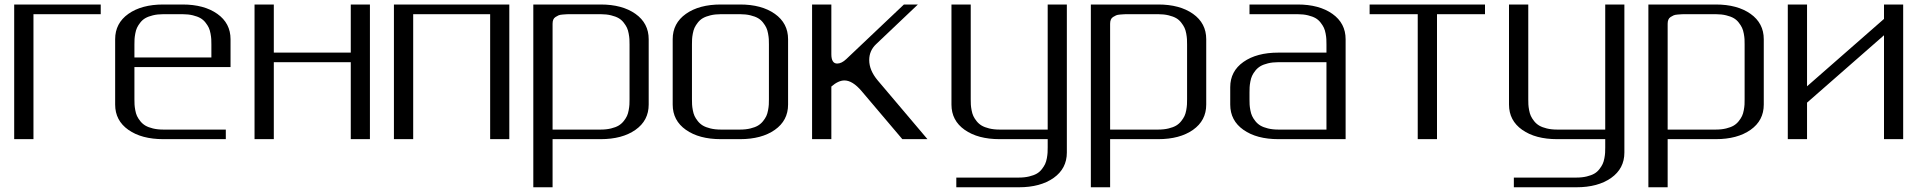

<svg xmlns="http://www.w3.org/2000/svg" viewBox="-20 -603 8330 832"><path d="M416.5 -583.5V-541.5H125V0H41.5V-583.5Z M979 -312.5H562.5V-172.9Q562.5 -159.7 563 -149.9Q563.5 -140.1 566.2 -125.5Q568.8 -110.8 573.7 -100.3Q578.6 -89.8 587.9 -78.1Q597.2 -66.4 609.9 -58.8Q622.6 -51.3 642.6 -46.4Q662.6 -41.5 687.5 -41.5H958.5V0H687.5Q593.8 0 536.4 -40.3Q479 -80.6 479 -149.9V-433.1Q479 -502.4 536.4 -543Q593.8 -583.5 687.5 -583.5H771Q864.3 -583.5 921.6 -543Q979 -502.4 979 -433.1ZM562.5 -354H896V-410.6Q896 -423.8 895.5 -433.3Q895 -442.9 892.3 -457.5Q889.6 -472.2 884.8 -482.7Q879.9 -493.2 870.6 -505.1Q861.3 -517.1 848.6 -524.4Q835.9 -531.7 815.9 -536.6Q795.9 -541.5 771 -541.5H687.5Q662.6 -541.5 642.6 -536.6Q622.6 -531.7 609.9 -524.4Q597.2 -517.1 587.9 -505.1Q578.6 -493.2 573.7 -482.7Q568.8 -472.2 566.2 -457.5Q563.5 -442.9 563 -433.3Q562.5 -423.8 562.5 -410.6Z M1583 -583.5V0H1500V-333.5H1166.5V0H1083V-583.5H1166.5V-375H1500V-583.5Z M2187 -583.5V0H2104V-541.5H1770.5V0H1687V-583.5Z M2374.5 -41.5H2583Q2607.9 -41.5 2627.9 -46.4Q2647.9 -51.3 2660.6 -58.8Q2673.3 -66.4 2682.6 -78.1Q2691.9 -89.8 2696.8 -100.3Q2701.7 -110.8 2704.3 -125.5Q2707 -140.1 2707.5 -149.9Q2708 -159.7 2708 -172.9V-410.6Q2708 -423.8 2707.5 -433.3Q2707 -442.9 2704.3 -457.5Q2701.7 -472.2 2696.8 -482.7Q2691.9 -493.2 2682.6 -505.1Q2673.3 -517.1 2660.6 -524.4Q2647.9 -531.7 2627.9 -536.6Q2607.9 -541.5 2583 -541.5H2458Q2443.8 -541.5 2436.8 -541.3Q2429.7 -541 2418 -540Q2406.2 -539.1 2400.1 -536.4Q2394 -533.7 2387.2 -529.3Q2380.4 -524.9 2377.4 -517.6Q2374.5 -510.3 2374.5 -500ZM2291 -583.5H2583Q2676.3 -583.5 2733.6 -543Q2791 -502.4 2791 -433.1V-149.9Q2791 -80.6 2733.6 -40.3Q2676.3 0 2583 0H2374.5V208.5H2291Z M3187 -583.5Q3280.3 -583.5 3337.6 -543Q3395 -502.4 3395 -433.1V-149.9Q3395 -80.6 3337.6 -40.3Q3280.3 0 3187 0H3103.5Q3009.8 0 2952.4 -40.3Q2895 -80.6 2895 -149.9V-433.1Q2895 -502.4 2952.4 -543Q3009.8 -583.5 3103.5 -583.5ZM3187 -541.5H3103.5Q3078.6 -541.5 3058.6 -536.6Q3038.6 -531.7 3025.9 -524.4Q3013.2 -517.1 3003.9 -505.1Q2994.6 -493.2 2989.7 -482.7Q2984.9 -472.2 2982.2 -457.5Q2979.5 -442.9 2979 -433.3Q2978.5 -423.8 2978.5 -410.6V-172.9Q2978.5 -159.7 2979 -149.9Q2979.5 -140.1 2982.2 -125.5Q2984.9 -110.8 2989.7 -100.3Q2994.6 -89.8 3003.9 -78.1Q3013.2 -66.4 3025.9 -58.8Q3038.6 -51.3 3058.6 -46.4Q3078.6 -41.5 3103.5 -41.5H3187Q3211.9 -41.5 3231.9 -46.4Q3252 -51.3 3264.6 -58.8Q3277.3 -66.4 3286.6 -78.1Q3295.9 -89.8 3300.8 -100.3Q3305.7 -110.8 3308.3 -125.5Q3311 -140.1 3311.5 -149.9Q3312 -159.7 3312 -172.9V-410.6Q3312 -423.8 3311.5 -433.3Q3311 -442.9 3308.3 -457.5Q3305.7 -472.2 3300.8 -482.7Q3295.9 -493.2 3286.6 -505.1Q3277.3 -517.1 3264.6 -524.4Q3252 -531.7 3231.9 -536.6Q3211.9 -541.5 3187 -541.5Z M3582.5 -583.5V-368.2Q3582.5 -327.6 3607.9 -327.6Q3627 -327.6 3647.5 -347.2L3897 -583.5H3957.5L3776.4 -411.6Q3746.6 -383.3 3746.6 -342.8Q3746.6 -298.8 3782.7 -255.4L3999 0H3890.1L3713.4 -208.5Q3674.3 -254.4 3639.2 -254.4Q3612.8 -254.4 3582.5 -228V0H3499V-583.5Z M4603 -583.5V58.1Q4603 127.4 4545.7 168Q4488.3 208.5 4395 208.5H4124V166.5H4395Q4419.9 166.5 4439.9 161.6Q4460 156.7 4472.7 149.4Q4485.4 142.1 4494.6 130.1Q4503.9 118.2 4508.8 107.7Q4513.7 97.2 4516.4 82.5Q4519 67.9 4519.5 58.3Q4520 48.8 4520 35.6V0H4311.5Q4217.8 0 4160.4 -40.3Q4103 -80.6 4103 -149.9V-583.5H4186.5V-172.9Q4186.5 -159.7 4187 -149.9Q4187.5 -140.1 4190.2 -125.5Q4192.9 -110.8 4197.8 -100.3Q4202.6 -89.8 4211.9 -78.1Q4221.2 -66.4 4233.9 -58.8Q4246.6 -51.3 4266.6 -46.4Q4286.6 -41.5 4311.5 -41.5H4520V-583.5Z M4790.5 -41.5H4999Q5023.9 -41.5 5043.9 -46.4Q5064 -51.3 5076.7 -58.8Q5089.4 -66.4 5098.6 -78.1Q5107.9 -89.8 5112.8 -100.3Q5117.7 -110.8 5120.4 -125.5Q5123 -140.1 5123.5 -149.9Q5124 -159.7 5124 -172.9V-410.6Q5124 -423.8 5123.5 -433.3Q5123 -442.9 5120.4 -457.5Q5117.7 -472.2 5112.8 -482.7Q5107.9 -493.2 5098.6 -505.1Q5089.4 -517.1 5076.7 -524.4Q5064 -531.7 5043.9 -536.6Q5023.9 -541.5 4999 -541.5H4874Q4859.9 -541.5 4852.8 -541.3Q4845.7 -541 4834 -540Q4822.3 -539.1 4816.2 -536.4Q4810.1 -533.7 4803.2 -529.3Q4796.4 -524.9 4793.5 -517.6Q4790.5 -510.3 4790.5 -500ZM4707 -583.5H4999Q5092.3 -583.5 5149.7 -543Q5207 -502.4 5207 -433.1V-149.9Q5207 -80.6 5149.7 -40.3Q5092.3 0 4999 0H4790.5V208.5H4707Z M5394.5 -541.5V-583.5H5603Q5696.3 -583.5 5753.7 -543Q5811 -502.4 5811 -433.1V0H5519.5Q5425.8 0 5368.4 -40.3Q5311 -80.6 5311 -149.9V-225.1Q5311 -294.4 5368.4 -334.7Q5425.8 -375 5519.5 -375H5728V-410.6Q5728 -423.8 5727.5 -433.3Q5727.1 -442.9 5724.4 -457.5Q5721.7 -472.2 5716.8 -482.7Q5711.9 -493.2 5702.6 -505.1Q5693.4 -517.1 5680.7 -524.4Q5668 -531.7 5647.9 -536.6Q5627.9 -541.5 5603 -541.5ZM5728 -41.5V-333.5H5519.5Q5494.6 -333.5 5474.6 -328.6Q5454.6 -323.7 5441.9 -316.2Q5429.2 -308.6 5419.9 -296.9Q5410.6 -285.2 5405.8 -274.7Q5400.9 -264.2 5398.2 -249.5Q5395.5 -234.9 5395 -225.1Q5394.5 -215.3 5394.5 -202.1V-172.9Q5394.5 -159.7 5395 -149.9Q5395.5 -140.1 5398.2 -125.5Q5400.9 -110.8 5405.8 -100.3Q5410.6 -89.8 5419.9 -78.1Q5429.2 -66.4 5441.9 -58.8Q5454.6 -51.3 5474.6 -46.4Q5494.6 -41.5 5519.5 -41.5Z M6415 -583.5V-541.5H6207V0H6123.5V-541.5H5915V-583.5Z M7019 -583.5V58.1Q7019 127.4 6961.7 168Q6904.3 208.5 6811 208.5H6540V166.5H6811Q6835.9 166.5 6856 161.6Q6876 156.7 6888.7 149.4Q6901.4 142.1 6910.6 130.1Q6919.9 118.2 6924.8 107.7Q6929.7 97.2 6932.4 82.5Q6935.1 67.9 6935.5 58.3Q6936 48.8 6936 35.6V0H6727.5Q6633.8 0 6576.4 -40.3Q6519 -80.6 6519 -149.9V-583.5H6602.5V-172.9Q6602.5 -159.7 6603 -149.9Q6603.5 -140.1 6606.2 -125.5Q6608.9 -110.8 6613.8 -100.3Q6618.7 -89.8 6627.9 -78.1Q6637.2 -66.4 6649.9 -58.8Q6662.6 -51.3 6682.6 -46.4Q6702.6 -41.5 6727.5 -41.5H6936V-583.5Z M7206.5 -41.5H7415Q7439.9 -41.5 7460 -46.4Q7480 -51.3 7492.7 -58.8Q7505.4 -66.4 7514.6 -78.1Q7523.9 -89.8 7528.8 -100.3Q7533.7 -110.8 7536.4 -125.5Q7539.1 -140.1 7539.6 -149.9Q7540 -159.7 7540 -172.9V-410.6Q7540 -423.8 7539.6 -433.3Q7539.1 -442.9 7536.4 -457.5Q7533.7 -472.2 7528.8 -482.7Q7523.9 -493.2 7514.6 -505.1Q7505.4 -517.1 7492.7 -524.4Q7480 -531.7 7460 -536.6Q7439.9 -541.5 7415 -541.5H7290Q7275.9 -541.5 7268.8 -541.3Q7261.7 -541 7250 -540Q7238.3 -539.1 7232.2 -536.4Q7226.1 -533.7 7219.2 -529.3Q7212.4 -524.9 7209.5 -517.6Q7206.5 -510.3 7206.5 -500ZM7123 -583.5H7415Q7508.3 -583.5 7565.7 -543Q7623 -502.4 7623 -433.1V-149.9Q7623 -80.6 7565.7 -40.3Q7508.3 0 7415 0H7206.5V208.5H7123Z M8227.1 -583.5V0H8144V-450.2L7810.5 -158.2V0H7727.1V-583.5H7810.5V-229L8144 -521V-583.5Z"/></svg>

Font: Gputeks
Style: Regular
Weight: 500
Version: Version 0.9